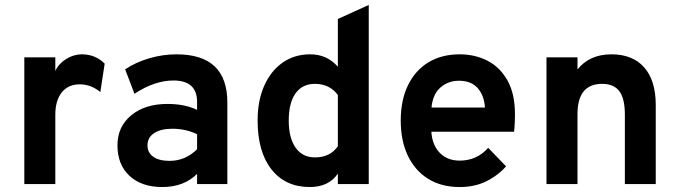

<svg xmlns="http://www.w3.org/2000/svg" viewBox="-20 -742 2737 774"><path d="M78 0V-511H203V-456Q216.5 -485.5 246.8 -504.2Q277 -523 310 -523Q364.5 -523 402 -485.5L384.5 -371Q346.5 -402 301.5 -402Q255 -402 229 -369.5Q203 -337 203 -279.5V0Z M634.5 12Q550.5 12 502 -33.2Q453.5 -78.5 453.5 -156Q453.5 -231.5 509 -277.2Q564.5 -323 655 -323Q725.5 -323 774.5 -299V-331Q774.5 -417.5 679 -417.5Q603.5 -417.5 522 -364L484.5 -462.5Q528 -491.5 582.2 -507.2Q636.5 -523 691.5 -523Q896.5 -523 896.5 -329V0H774.5V-41Q721 12 634.5 12ZM663.5 -93.5Q727.5 -93.5 774.5 -140.5V-201Q728.5 -223 674.5 -223Q628 -223 601.2 -205.2Q574.5 -187.5 574.5 -156Q574.5 -126.5 598 -110Q621.5 -93.5 663.5 -93.5Z M1229 12Q1130.5 12 1074.5 -59Q1018.5 -130 1018.5 -256Q1018.5 -336 1045 -396Q1071.5 -456 1119.2 -489.5Q1167 -523 1230.5 -523Q1298.5 -523 1342 -473V-665.5L1466.5 -722V0H1342V-42Q1305 12 1229 12ZM1249.5 -107.5Q1311 -107.5 1342 -152.5V-359Q1308.5 -404 1249.5 -404Q1199 -404 1171.5 -365.8Q1144 -327.5 1144 -256Q1144 -185.5 1171.8 -146.5Q1199.5 -107.5 1249.5 -107.5Z M1833 12Q1759.5 12 1706.2 -21Q1653 -54 1624.2 -114.2Q1595.5 -174.5 1595.5 -256Q1595.5 -338.5 1624.8 -398.5Q1654 -458.5 1707.2 -490.8Q1760.5 -523 1833 -523Q1895 -523 1945.5 -497Q1996 -471 2026 -417.2Q2056 -363.5 2056 -280.5Q2056 -267.5 2055.2 -248.8Q2054.5 -230 2052.5 -211H1719Q1722 -158.5 1752.2 -126.5Q1782.5 -94.5 1833.5 -94.5Q1902 -94.5 1948 -146L2020 -71.5Q1987 -34 1940.2 -11Q1893.5 12 1833 12ZM1719.5 -308.5H1935Q1931.5 -358.5 1905 -387.5Q1878.5 -416.5 1830.5 -416.5Q1786.5 -416.5 1755.5 -389.2Q1724.5 -362 1719.5 -308.5Z M2183 0V-511H2308V-462Q2356.5 -523 2445 -523Q2530.5 -523 2577 -470.2Q2623.5 -417.5 2623.5 -318.5V0H2499V-280Q2499 -344.5 2476.8 -374.2Q2454.5 -404 2407.5 -404Q2308 -404 2308 -282V0Z"/></svg>

Font: Overpass
Style: Bold
Weight: 700
Designer: Delve Withrington, Dave Bailey, Thomas Jockin
Foundry: Delve Fonts LLC
Version: Version 4.000; ttfautohint (v1.8.3)